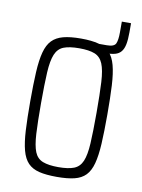

<svg xmlns="http://www.w3.org/2000/svg" viewBox="-74 -659 530 719"><g transform="rotate(10 191.5 -299.5)"><path d="M247 -480V-510H291Q319 -510 325 -523.5Q331 -537 331 -566V-607H366V-572Q366 -545 362.5 -527Q359 -509 350.5 -498.5Q342 -488 327.5 -484Q313 -480 290 -480ZM192 8Q151 8 124.5 1.5Q98 -5 82 -21.5Q66 -38 58 -68Q50 -98 47.5 -143.5Q45 -189 45 -254Q45 -319 47.5 -365Q50 -411 58 -441Q66 -471 82 -487.5Q98 -504 124.5 -511Q151 -518 192 -518Q232 -518 258.5 -511Q285 -504 301 -487.5Q317 -471 325 -441Q333 -411 335.5 -365Q338 -319 338 -254Q338 -189 335.5 -143.5Q333 -98 325 -68Q317 -38 301 -21.5Q285 -5 258.5 1.5Q232 8 192 8ZM191 -29Q229 -29 250.5 -37.5Q272 -46 282 -69.5Q292 -93 294.5 -137.5Q297 -182 297 -254Q297 -326 294.5 -371Q292 -416 282 -440Q272 -464 250.5 -472.5Q229 -481 192 -481Q154 -481 132.5 -472.5Q111 -464 101 -440Q91 -416 88.5 -371Q86 -326 86 -254Q86 -182 88.5 -137.5Q91 -93 100.5 -69.5Q110 -46 132 -37.5Q154 -29 191 -29Z"/></g></svg>

Font: Saira ExtraCondensed ExtraLight
Style: Regular
Weight: 250
Width: 2
Designer: Hector Gatti with collaboration of the Omnibus-Type team
Foundry: Omnibus-Type
Version: Version 1.101